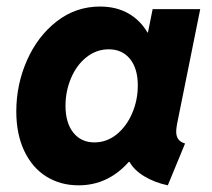

<svg xmlns="http://www.w3.org/2000/svg" viewBox="-20 -553 641 581"><path d="M29.3 -215.8Q29.3 -296.9 61.5 -370.1Q93.8 -443.4 151.6 -488.3Q209.5 -533.2 282.7 -533.2Q331.5 -533.2 367.9 -512.7Q404.3 -492.2 426.3 -454.6H427.7L441.9 -525.4H585.9L515.6 -176.8Q513.2 -163.1 513.2 -154.8Q513.2 -140.6 519.5 -131.8Q525.9 -123 540 -118.7L487.8 7.8Q448.2 -0.5 417 -19.3Q385.7 -38.1 372.1 -63H369.6Q306.6 7.8 217.8 7.8Q162.6 7.8 119.9 -19Q77.1 -45.9 53.2 -96.7Q29.3 -147.5 29.3 -215.8ZM397 -294.4Q397 -345.7 373.3 -374.8Q349.6 -403.8 309.1 -403.8Q272 -403.8 241.9 -380.1Q211.9 -356.4 195.1 -316.9Q178.2 -277.3 178.2 -232.9Q178.2 -181.2 201.9 -151.6Q225.6 -122.1 265.6 -122.1Q302.7 -122.1 332.8 -146.2Q362.8 -170.4 379.9 -210.2Q397 -250 397 -294.4Z"/></svg>

Font: Reddit Sans Vanilla ExtraBold
Style: Italic
Weight: 800
Italic angle: -11.25°
Designer: Stephen Hutchings
Version: Version 1.013